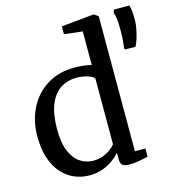

<svg xmlns="http://www.w3.org/2000/svg" viewBox="-120 -920 942 1032"><g transform="rotate(-15 351.0 -404.0)"><path d="M252 11Q208.8 11 169.3 -5.4Q129.9 -21.7 99.4 -55.5Q68.8 -89.3 51.2 -141.2Q33.6 -193.1 33.6 -264.1Q33.6 -348.3 67.8 -417.7Q102 -487 166.8 -528.5Q231.7 -570 323 -570Q348.6 -570 372.3 -567.1Q395.9 -564.2 415.6 -559.4V-746.2L313.9 -757.5V-801.4L494.6 -819.1H497.2L519.7 -802.4V-51.3H577.8V-5.1Q557.4 -0.6 529.8 4.6Q502.2 9.9 472.7 9.9Q449 9.9 436.5 1.9Q423.9 -6 423.9 -36.7V-69Q406.9 -48.3 381.1 -30Q355.4 -11.6 322.7 -0.3Q290 11 252 11ZM292.6 -59.9Q320.9 -59.9 345.2 -69.1Q369.5 -78.2 387.6 -91.6Q405.8 -105.1 415.6 -118V-484.3Q408.1 -496.3 379.2 -505.4Q350.3 -514.5 316.7 -514.5Q269 -514.5 230.8 -490.8Q192.5 -467.1 169.8 -415.2Q147 -363.3 146 -279Q145.2 -200.7 165.1 -152.4Q185 -104.1 218.7 -82Q252.3 -59.9 292.6 -59.9ZM667.9 -593.1 610.3 -593.3 607 -600.7Q609.8 -620.6 611.6 -645.8Q613.4 -670.9 613.4 -701.3Q613.4 -737.9 610.8 -761.4Q608.2 -784.9 602.3 -797.8L607 -816H693.1Q698.3 -801.7 700.2 -783.2Q702.1 -764.7 702.1 -730.2Q702.1 -711.8 697.2 -685.1Q692.2 -658.5 684.4 -633.1Q676.6 -607.7 667.9 -593.1Z"/></g></svg>

Font: Merriweather Light
Style: Regular
Weight: 300
Designer: Eben Sorkin
Foundry: Eben Sorkin
Version: Version 2.100